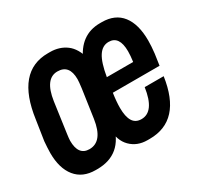

<svg xmlns="http://www.w3.org/2000/svg" viewBox="-120 -663 840 815"><g transform="rotate(-30 300.0 -255.5)"><path d="M131 10Q68 10 34 -32Q0 -74 0 -149Q0 -163 1 -176.5Q2 -190 3 -205L18 -303Q48 -521 203 -521H213Q259 -521 292 -496.5Q325 -472 339 -418H317Q360 -521 458 -521H467Q532 -521 565.5 -478Q599 -435 599 -355Q599 -341 598 -325.5Q597 -310 595 -293L587 -238H358Q355 -218 353.5 -200Q352 -182 352 -167Q352 -124 365.5 -102Q379 -80 408 -80Q471 -80 487 -191H580Q551 10 396 10H385Q335 10 303 -22Q271 -54 271 -112Q271 -114 271 -116Q271 -118 271 -120H293Q262 10 139 10ZM153 -80Q218 -80 233 -182L253 -320Q255 -337 256 -346.5Q257 -356 257 -363Q257 -434 199 -434Q138 -434 123 -332L102 -182Q101 -174 100 -166Q99 -158 99 -152Q99 -80 153 -80ZM369 -308H498Q500 -323 501 -335Q502 -347 502 -358Q502 -396 489 -415Q476 -434 450 -434Q419 -434 399.5 -404Q380 -374 369 -308Z"/></g></svg>

Font: Chivo Mono SemiBold
Style: Italic
Weight: 600
Italic angle: -8.05°
Monospace: yes
Version: Version 1.008